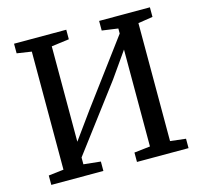

<svg xmlns="http://www.w3.org/2000/svg" viewBox="-107 -860 1028 977"><g transform="rotate(-15 407.0 -371.5)"><path d="M45.6 0V-49.5L125.4 -58.8V-680.8L48.4 -692.4V-743H323.5V-692.7L230.4 -680.5V-177.9L332.1 -318.7L581.1 -653.8V-680.5L496.6 -692.4V-743H764.1V-692.4L686.9 -680.5V-59L768.6 -49.5V0H496.9V-49.5L581.1 -59V-569.5L487.5 -436.1L230.4 -94.9V-59L320 -49.5V0Z"/></g></svg>

Font: Merriweather 7pt Light
Style: Regular
Weight: 300
Designer: Eben Sorkin
Foundry: Eben Sorkin
Version: Version 2.200;gftools[0.9.31]